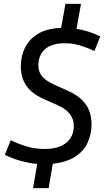

<svg xmlns="http://www.w3.org/2000/svg" viewBox="-20 -833 546 986"><path d="M450 -193Q450 -145 430.5 -101.5Q411 -58 367 -29Q323 0 251 8L230 133H150L171 9Q131 5 89.5 -6Q48 -17 5 -38L35 -113Q85 -89 126 -78.5Q167 -68 208 -68Q282 -68 320.5 -100Q359 -132 359 -186Q359 -256 278 -292L206 -324Q145 -351 116 -391.5Q87 -432 87 -493Q87 -545 108.5 -588.5Q130 -632 175.5 -659.5Q221 -687 294 -690L316 -813H396L373 -685Q433 -676 495 -646L465 -571Q422 -591 386 -601Q350 -611 313 -611Q246 -611 211.5 -580.5Q177 -550 177 -498Q177 -464 195.5 -441.5Q214 -419 257 -399L328 -367Q386 -342 418 -300.5Q450 -259 450 -193Z"/></svg>

Font: Inria Sans
Style: Italic
Weight: 400
Italic angle: -10°
Designer: Black Foundry Team
Foundry: Black Foundry
Version: Version 1.2; ttfautohint (v1.8.3)